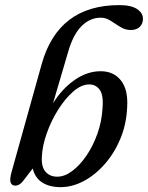

<svg xmlns="http://www.w3.org/2000/svg" viewBox="-20 -742 594 771"><path d="M254 -535 193 -327.5Q230 -386.5 280.2 -421.2Q330.5 -456 384 -456Q437 -456 466.2 -418.2Q495.5 -380.5 490.5 -309Q487.5 -243 463.5 -185.2Q439.5 -127.5 401.2 -83.8Q363 -40 316.8 -15.2Q270.5 9.5 223 9.5Q179 9.5 149.8 -9Q120.5 -27.5 111.5 -65.5L71 -13Q57 3.5 41.5 3.5Q27.5 3.5 22.8 -8.8Q18 -21 26.5 -51.5L147.5 -485Q214 -721.5 459 -721.5Q506.5 -721.5 530.2 -705.8Q554 -690 554 -666.5Q554 -646.5 541 -634Q528 -621.5 505 -621.5Q482.5 -621.5 463 -633.8Q443.5 -646 424.5 -658.5Q405.5 -671 384.5 -671Q341.5 -671 307.8 -637.5Q274 -604 254 -535ZM337.5 -403Q306 -402.5 273.8 -374.2Q241.5 -346 213.5 -301.5Q185.5 -257 167.8 -206.8Q150 -156.5 148 -111.5Q146 -71 163.2 -51.8Q180.5 -32.5 210 -32.5Q239.5 -32.5 270.2 -55.5Q301 -78.5 327.5 -117.5Q354 -156.5 371.2 -205.2Q388.5 -254 391.5 -305.5Q396.5 -360 380.2 -381.8Q364 -403.5 337.5 -403Z"/></svg>

Font: Fraunces 72pt Soft
Style: Italic
Weight: 400
Italic angle: -16°
Version: Version 1.000;[b76b70a41]